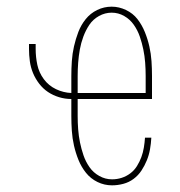

<svg xmlns="http://www.w3.org/2000/svg" viewBox="-20 -548 540 576"><path d="M316 8Q293 8 272.5 -2Q252 -12 238 -29.5Q224 -47 215.5 -68Q207 -89 202 -111Q197 -133 195.5 -155.5Q194 -178 194 -200V-251Q175 -251 157 -256.5Q139 -262 124 -272Q109 -282 97.5 -297Q86 -312 79 -329Q72 -346 69.5 -364.5Q67 -383 67 -401V-416H87V-401Q87 -377 92 -353.5Q97 -330 111.5 -310.5Q126 -291 148 -280.5Q170 -270 194 -269V-320Q194 -342 195.5 -364.5Q197 -387 202 -409Q207 -431 215 -452Q223 -473 237 -490.5Q251 -508 271.5 -518Q292 -528 315 -528Q337 -528 358 -518Q379 -508 392.5 -490.5Q406 -473 414.5 -452Q423 -431 428 -409Q433 -387 434.5 -364.5Q436 -342 436 -320V-251H213V-200Q213 -180 214.5 -160Q216 -140 220 -120.5Q224 -101 230.5 -82Q237 -63 248.5 -46.5Q260 -30 278 -20Q296 -10 316 -10Q331 -10 345 -14.5Q359 -19 371 -28Q383 -37 391 -50Q399 -63 404 -76.5Q409 -90 411.5 -105Q414 -120 415 -135H434Q433 -117 430 -100Q427 -83 420.5 -67Q414 -51 404.5 -36.5Q395 -22 381 -11.5Q367 -1 350 3.5Q333 8 316 8ZM213 -269H417V-320Q417 -340 415.5 -360Q414 -380 410 -399.5Q406 -419 399.5 -438Q393 -457 381.5 -473.5Q370 -490 352.5 -500Q335 -510 315 -510Q295 -510 277 -500Q259 -490 248 -473.5Q237 -457 230 -438Q223 -419 219.5 -399.5Q216 -380 214.5 -360Q213 -340 213 -320Z"/></svg>

Font: Iosevka SS04 Thin
Style: Regular
Weight: 100
Monospace: yes
Designer: Belleve Invis
Foundry: Belleve Invis
Version: Version 19.0.0; ttfautohint (v1.8.4)